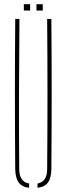

<svg xmlns="http://www.w3.org/2000/svg" viewBox="-20 -890 317 914"><path d="M52.5 -85Q49.5 -442.5 52.5 -800H72.5Q71 -621 70.5 -442.8Q70 -264.5 71.5 -85Q71.5 -24.5 118.5 -16.5V4Q84.5 0 69 -21.2Q53.5 -42.5 52.5 -85ZM158.5 4V-16.5Q204.5 -24.5 204.5 -85Q207.5 -442.5 204.5 -800H224.5Q227.5 -442.5 224.5 -85Q224 -42.5 208.2 -21.2Q192.5 0 158.5 4ZM153.5 -840V-870H183.5V-840ZM93.5 -840V-870H123.5V-840Z"/></svg>

Font: Big Shoulders Stencil Display Thin
Style: Regular
Weight: 100
Designer: Patric King
Foundry: XO Type Co
Version: Version 1.000